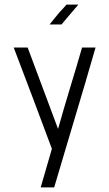

<svg xmlns="http://www.w3.org/2000/svg" viewBox="-20 -656 478 840"><path d="M398 -448Q375 -367 352.5 -291.5Q330 -216 308 -142Q286 -68 263.5 7.5Q241 83 217 164H158L207 -5Q166 -114 124 -226.5Q82 -339 40 -448H101L234 -92Q244 -128 257.5 -174Q271 -220 285.5 -268Q300 -316 314 -362.5Q328 -409 339 -448ZM323 -636Q311 -622 302 -611.5Q293 -601 285 -591.5Q277 -582 268.5 -572Q260 -562 249 -549H197Q214 -570 224 -582.5Q234 -595 241 -603Q254 -616 271 -636Z"/></svg>

Font: Fundamental  Brigade Scvhlank
Style: Regular
Weight: 100
Designer: Peter Wiegel, original typeface by Arno Drescher 1935
Foundry: Peter Wiegel
Version: Version 0.000 2012 initial release